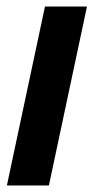

<svg xmlns="http://www.w3.org/2000/svg" viewBox="-20 -565 285 585"><path d="M1 0 117 -545H245L129 0Z"/></svg>

Font: Noto Sans Condensed
Style: Bold Italic
Weight: 700
Width: 3
Italic angle: -12°
Designer: Monotype Design Team
Foundry: Monotype Imaging Inc.
Version: Version 2.013; ttfautohint (v1.8.4.7-5d5b)